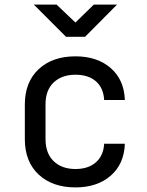

<svg xmlns="http://www.w3.org/2000/svg" viewBox="-20 -805 640 835"><path d="M308 10Q208 10 148 -46Q88 -102 88 -200V-350Q88 -448 148 -504Q208 -560 308 -560Q403 -560 461.5 -509Q520 -458 523 -370H433Q430 -423 397 -451.5Q364 -480 308 -480Q249 -480 213.5 -446.5Q178 -413 178 -351V-200Q178 -138 213.5 -104Q249 -70 308 -70Q364 -70 397 -99Q430 -128 433 -180H523Q520 -92 461.5 -41Q403 10 308 10ZM267 -645 127 -785H226L308 -707L388 -785H489L350 -645Z"/></svg>

Font: JetBrainsMonoNL NF
Style: Regular
Weight: 400
Designer: Philipp Nurullin, Konstantin Bulenkov
Foundry: JetBrains
Version: Version 2.304; ttfautohint (v1.8.4.7-5d5b);Nerd Fonts 3.2.1